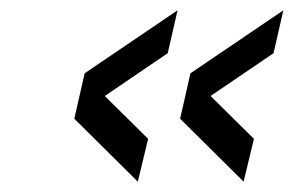

<svg xmlns="http://www.w3.org/2000/svg" viewBox="-20 -458 569 372"><path d="M529 -438 510 -355 388 -272 472 -189 452 -106 329 -228 349 -316ZM324 -438 305 -355 183 -272 267 -189 247 -106 124 -228 144 -316Z"/></svg>

Font: Miedinger
Style: Bold-Italic
Weight: 700
Italic angle: -13°
Version: Version 001.000